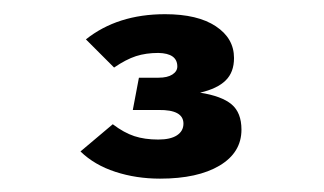

<svg xmlns="http://www.w3.org/2000/svg" viewBox="-20 -476 466 276"><path d="M316.4 -392.6Q316.4 -372.1 304.4 -360.4Q292.5 -348.6 267.6 -342.8Q298.8 -337.9 313 -325.9Q327.1 -314 327.1 -289.6Q327.1 -256.8 295.7 -238Q264.2 -219.2 210 -219.2Q175.8 -219.2 145.8 -229Q115.7 -238.8 95.7 -258.3L142.1 -297.4Q158.2 -285.2 173.1 -280.3Q188 -275.4 207.5 -275.4Q225.1 -275.4 234.4 -281.5Q243.7 -287.6 243.7 -298.3Q243.7 -318.4 208 -317.9H170.9L179.7 -364.3H208Q220.7 -364.3 227.8 -368.9Q234.9 -373.5 234.9 -380.4Q234.9 -399.4 207.5 -399.9Q189.9 -399.9 175.5 -395.3Q161.1 -390.6 144 -378.9L103.5 -419.4Q148.9 -455.6 217.3 -455.6Q264.2 -455.6 290.3 -438.2Q316.4 -420.9 316.4 -392.6Z"/></svg>

Font: Amiri Typewriter
Style: Bold
Weight: 700
Monospace: yes
Designer: Khaled Hosny
Version: Version 1.1